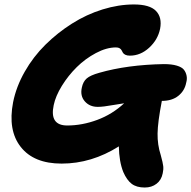

<svg xmlns="http://www.w3.org/2000/svg" viewBox="-20 -711 863 866"><path d="M420.9 -229Q384.3 -229 362.5 -253.9Q340.8 -278.8 349.1 -315.9Q354.5 -342.8 371.1 -357.2Q387.7 -371.6 428.2 -382.8Q554.2 -418.9 719.2 -421.9Q754.4 -421.9 777.3 -415Q800.3 -408.2 809.3 -396.7Q818.4 -385.3 821.5 -369.9Q824.7 -354.5 819.8 -337.9Q813 -301.8 784.4 -278.8Q755.9 -255.9 710 -255.9Q691.4 -159.7 690.7 -108.9Q689.9 -58.1 705.1 -11.2Q714.8 23.9 716.3 38.8Q717.8 53.7 713.9 70.8Q708 101.1 686 117.9Q664.1 134.8 632.8 134.8Q595.7 134.8 573.7 117.9Q551.8 101.1 536.1 64.9Q517.1 17.6 516.1 -50.8Q393.1 26.9 257.8 26.9Q132.8 26.9 73.7 -48.1Q14.6 -123 39.1 -250Q53.2 -320.3 91.6 -387.7Q129.9 -455.1 184.8 -509.3Q239.7 -563.5 304.9 -604.7Q370.1 -646 442.6 -668.5Q515.1 -690.9 584 -690.9Q655.3 -690.9 683.6 -661.6Q711.9 -632.3 702.1 -581.1Q691.9 -531.7 652.8 -495.8Q613.8 -460 565.9 -460Q553.2 -460 545.4 -463.9Q537.6 -467.8 534.4 -473.1Q531.2 -478.5 528.6 -483.9Q525.9 -489.3 519.8 -493.2Q513.7 -497.1 502.9 -497.1Q460.4 -497.1 412.6 -471.7Q364.7 -446.3 326.2 -408.2Q287.6 -370.1 259 -323.7Q230.5 -277.3 222.2 -236.8Q202.6 -145 283.2 -145Q350.6 -145 418.5 -170.2Q486.3 -195.3 540 -245.1Q522 -242.7 494.1 -237.8Q466.3 -232.9 450.2 -231Q434.1 -229 420.9 -229Z"/></svg>

Font: Shantell Sans Bouncy
Style: Italic
Weight: 800
Italic angle: -11.31°
Designer: Stephen Nixon, Anya Danilova, Shantell Martin
Foundry: Arrow Type
Version: Version 1.006;[9816181b4]